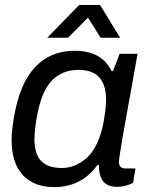

<svg xmlns="http://www.w3.org/2000/svg" viewBox="-20 -743 601 775"><path d="M170.9 -590.8 299.8 -723.1H383.8L464.8 -590.8H386.2L335 -671.9L254.9 -590.8ZM198.2 12.2Q117.7 12.2 72.3 -36.1Q26.9 -84.5 26.9 -179.2Q26.9 -215.3 36.1 -268.1Q58.6 -405.3 121.3 -471.7Q184.1 -538.1 280.8 -538.1Q391.1 -538.1 430.2 -456.1H436L462.9 -525.9H535.2L513.2 -401.9Q460 -113.3 460 -88.9Q460 -63 486.8 -63H526.9L517.1 -4.9Q485.8 11.2 452.1 11.2Q395.5 11.2 383.8 -38.1Q378.4 -55.7 379.9 -76.2L374 -78.1Q310.1 12.2 198.2 12.2ZM230 -64.9Q256.8 -64.9 281.7 -75Q306.6 -85 330.3 -106Q354 -127 372.1 -165.3Q390.1 -203.6 398.9 -254.9Q408.2 -310.5 408.2 -338.9Q408.2 -399.9 381.1 -430.4Q354 -460.9 296.9 -460.9Q230 -460.9 188.5 -417Q147 -373 128.9 -272.9Q119.1 -214.4 119.1 -181.2Q119.1 -121.1 146.2 -93Q173.3 -64.9 230 -64.9Z"/></svg>

Font: Archivo
Style: Italic
Weight: 400
Italic angle: -10°
Designer: Hector Gatti
Foundry: Omnibus-Type
Version: Version 2.001